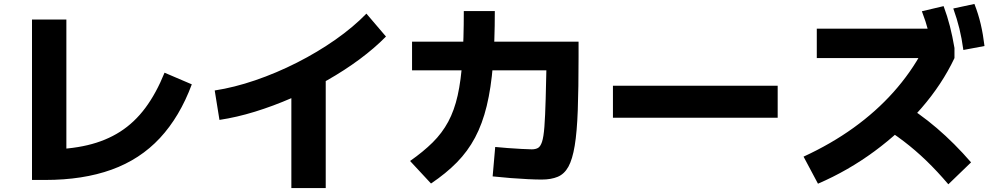

<svg xmlns="http://www.w3.org/2000/svg" viewBox="-20 -875 5040 972"><path d="M142 36V-776H316V1L209 -118Q329 -118 422.5 -140Q516 -162 588.5 -208.5Q661 -255 716 -329Q771 -403 813 -507L951 -448Q890 -284 789.5 -176Q689 -68 544.5 -16Q400 36 209 36Z M1067 -417Q1165 -432 1272 -468.5Q1379 -505 1483.5 -558Q1588 -611 1678.5 -674.5Q1769 -738 1835 -806L1934 -690Q1876 -631 1800.5 -575Q1725 -519 1637 -469Q1549 -419 1456 -378.5Q1363 -338 1270.5 -309.5Q1178 -281 1091 -268ZM1455 77V-498H1629V77Z M2722 34Q2693 34 2652.5 32Q2612 30 2566 26.5Q2520 23 2474 18L2487 -131Q2514 -128 2550.5 -125.5Q2587 -123 2620.5 -121Q2654 -119 2672 -119Q2691 -119 2703.5 -126Q2716 -133 2724 -157Q2732 -181 2736 -233Q2740 -285 2742.5 -375Q2745 -465 2748 -604L2832 -519H2066V-664H2909V-588Q2909 -428 2905 -317.5Q2901 -207 2889.5 -137.5Q2878 -68 2857.5 -31Q2837 6 2803.5 20Q2770 34 2722 34ZM2056 -60Q2123 -107 2170.5 -154Q2218 -201 2249 -258.5Q2280 -316 2297 -392Q2314 -468 2321 -572.5Q2328 -677 2328 -819H2485Q2485 -665 2475.5 -547Q2466 -429 2444 -338.5Q2422 -248 2385 -178.5Q2348 -109 2293 -53Q2238 3 2162 54Z M3083 -279V-441H3917V-279Z M4048 -82Q4187 -146 4301 -228Q4415 -310 4503 -408.5Q4591 -507 4651 -619L4700 -581H4115V-730H4785L4812 -632V-581Q4749 -448 4645 -328Q4541 -208 4407.5 -109.5Q4274 -11 4121 55ZM4781 58Q4725 -8 4669.5 -61.5Q4614 -115 4555 -160Q4496 -205 4429 -245L4536 -360Q4633 -303 4722.5 -226.5Q4812 -150 4896 -53ZM4703 -609Q4693 -667 4680 -716.5Q4667 -766 4647 -818L4757 -844Q4776 -793 4789 -742Q4802 -691 4812 -632ZM4857 -622Q4849 -681 4837 -730Q4825 -779 4806 -832L4913 -855Q4933 -804 4945 -752.5Q4957 -701 4964 -642Z"/></svg>

Font: M PLUS 2 ExtraBold
Style: Regular
Weight: 800
Version: Version 1.001